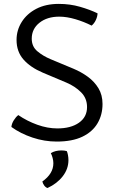

<svg xmlns="http://www.w3.org/2000/svg" viewBox="-20 -715 595 986"><path d="M38.5 -63Q40 -80 50.8 -97.2Q61.5 -114.5 74 -124Q118.5 -93.5 171.2 -74.5Q224 -55.5 274.5 -55.5Q344 -55.5 385.5 -84.8Q427 -114 427 -165Q427 -210.5 396.2 -241.2Q365.5 -272 320.5 -291L199.5 -342Q136 -369 100.5 -409.5Q65 -450 65 -510Q65 -560 91.5 -602.2Q118 -644.5 166.5 -669.8Q215 -695 282 -695Q339.5 -695 390.8 -680.2Q442 -665.5 481 -646.5Q480.5 -630 472.2 -612.2Q464 -594.5 450.5 -583.5Q411 -603.5 366.8 -616.5Q322.5 -629.5 284.5 -629.5Q222 -629.5 182.5 -598Q143 -566.5 143 -516.5Q143 -476 171.8 -451.8Q200.5 -427.5 240 -411L357.5 -362Q397 -345.5 431 -320.8Q465 -296 485.8 -261.5Q506.5 -227 506.5 -181Q506.5 -125.5 480.8 -81.8Q455 -38 403 -13Q351 12 271 12Q208 12 146.8 -8.5Q85.5 -29 38.5 -63ZM323 61Q326.5 68 329 81.2Q331.5 94.5 331.5 107Q331.5 152.5 302.2 190.2Q273 228 224 250.5Q214.5 247.5 207.2 237.8Q200 228 197.5 217Q254 177 254 123.5Q254 110 250.2 96Q246.5 82 241 71.5Q263.5 57.5 295.5 57.5Q311.5 57.5 323 61Z"/></svg>

Font: Signika Light
Style: Regular
Weight: 300
Designer: Anna Giedry
Foundry: Anna Giedry
Version: Version 2.000